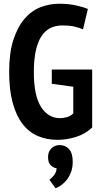

<svg xmlns="http://www.w3.org/2000/svg" viewBox="-20 -734 542 1027"><path d="M257 -362H473V-52Q436 -17 386.5 -1.5Q337 14 288 14Q229 14 181 -7Q133 -28 99.5 -72.5Q66 -117 47.5 -185.5Q29 -254 29 -350Q29 -450 51 -519Q73 -588 109.5 -631.5Q146 -675 194.5 -694.5Q243 -714 297 -714Q345 -714 384.5 -705.5Q424 -697 450 -686L424 -577Q404 -586 377.5 -592Q351 -598 313 -598Q278 -598 249.5 -584Q221 -570 201.5 -540Q182 -510 171.5 -462.5Q161 -415 161 -349Q161 -222 199.5 -162Q238 -102 301 -102Q321 -102 339.5 -108Q358 -114 372 -127V-270L257 -286ZM237 106Q237 77 255 59.5Q273 42 299 42Q330 42 349.5 64Q369 86 369 131Q369 164 359 189Q349 214 334.5 231Q320 248 304.5 258.5Q289 269 277 273L244 227Q257 219 269 203.5Q281 188 283 166Q268 165 252.5 151Q237 137 237 106Z"/></svg>

Font: PT Sans Narrow
Style: Bold
Weight: 700
Width: 3
Designer: A.Korolkova, O.Umpeleva, V.Yefimov
Foundry: ParaType Ltd
Version: Version 2.003W OFL